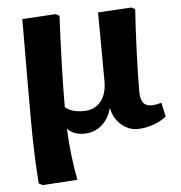

<svg xmlns="http://www.w3.org/2000/svg" viewBox="-53 -583 810 859"><g transform="rotate(-5 351.5 -153.5)"><path d="M104 225 87 216Q82 150 79.5 80.5Q77 11 77 -72Q77 -90 77 -135Q77 -180 77 -242Q77 -304 77.5 -376.5Q78 -449 78 -523L229 -532L245 -523Q239 -396 236 -297Q233 -198 233 -114Q260 -89 316 -89Q364 -89 392 -122Q420 -155 420 -214Q420 -237 419.5 -287.5Q419 -338 419 -401Q419 -464 418 -523L569 -532L585 -523Q582 -483 579.5 -433Q577 -383 575 -331.5Q573 -280 572 -233.5Q571 -187 571 -153Q571 -88 619 -88Q640 -88 665 -96L679 -33Q654 -12 618 0Q582 12 549 12Q508 12 475.5 -17Q443 -46 434 -91H433Q420 -43 387 -15.5Q354 12 308 12Q263 12 236 -15H234Q237 45 243.5 102.5Q250 160 261 215Z"/></g></svg>

Font: Literata 7pt
Style: Bold
Weight: 700
Designer: Latin by Veronika Burian and Jose Scaglione. Greek by Irene Vlachou. Cyrillic by Vera Evstafieva.
Foundry: TypeTogether
Version: Version 3.002